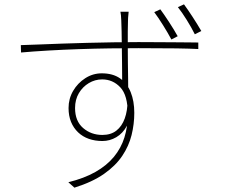

<svg xmlns="http://www.w3.org/2000/svg" viewBox="-20 -824 1040 885"><path d="M573 -770Q573 -767 572 -759Q571 -751 570.5 -743Q570 -735 570 -730Q569 -711 569 -679.5Q569 -648 569 -610.5Q569 -573 569.5 -535Q570 -497 570.5 -463Q571 -429 571 -405L543 -440Q543 -448 543 -474Q543 -500 542.5 -536.5Q542 -573 541.5 -611Q541 -649 540.5 -681Q540 -713 539 -730Q539 -740 537.5 -753.5Q536 -767 535 -770ZM76 -616Q113 -617 161.5 -619Q210 -621 266.5 -623Q323 -625 383.5 -626.5Q444 -628 503.5 -629Q563 -630 618 -630Q671 -630 715.5 -629.5Q760 -629 794.5 -629Q829 -629 854 -628.5Q879 -628 894 -628V-598Q857 -600 793 -601Q729 -602 619 -602Q558 -602 487.5 -601Q417 -600 343.5 -597.5Q270 -595 201.5 -591Q133 -587 77 -582ZM584 -331Q584 -279 565 -244Q546 -209 516 -191.5Q486 -174 452 -174Q418 -174 389.5 -184Q361 -194 340 -214Q319 -234 307.5 -262Q296 -290 296 -326Q296 -369 317 -405Q338 -441 373 -463.5Q408 -486 449 -486Q500 -486 533 -463Q566 -440 582.5 -399Q599 -358 599 -304Q599 -252 586.5 -201.5Q574 -151 543.5 -105.5Q513 -60 459.5 -22.5Q406 15 323 41L295 16Q368 -2 420 -31.5Q472 -61 505 -101Q538 -141 553.5 -190.5Q569 -240 569 -298Q569 -385 534.5 -421.5Q500 -458 451 -458Q418 -458 389.5 -441Q361 -424 343.5 -394.5Q326 -365 326 -326Q326 -266 363 -234Q400 -202 452 -202Q491 -202 516.5 -222Q542 -242 555 -278Q568 -314 568 -361ZM719 -781Q736 -758 759.5 -722Q783 -686 799 -657L770 -642Q754 -672 731.5 -708Q709 -744 691 -768ZM828 -804Q845 -781 867.5 -746.5Q890 -712 908 -681L878 -666Q862 -698 840.5 -732.5Q819 -767 800 -791Z"/></svg>

Font: Shanggu Sans SC VF
Style: Regular
Weight: 250
Designer: GuiWonder
Version: Version 1.021